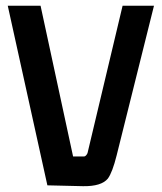

<svg xmlns="http://www.w3.org/2000/svg" viewBox="-20 -640 558 663"><path d="M382.8 -103.5 511.7 -620.1H403.3L282.2 -111.3Q277.3 -100.6 270.5 -99.6H232.4L120.1 -620.1H6.8L143.6 0L266.6 2.9Q330.1 3.9 352.5 -23.4Q368.2 -44.9 382.8 -103.5Z"/></svg>

Font: Gemunu Libre
Style: Bold
Weight: 700
Designer: Pushpananda Ekanayake, Sol Matas, Kosala Senevirathne
Foundry: Mooniak
Version: Version 1.001